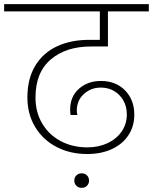

<svg xmlns="http://www.w3.org/2000/svg" viewBox="-52 -760 737 925"><path d="M385 -536Q266 -536 192.5 -473.5Q119 -411 119 -290Q119 -220 151 -165.5Q183 -111 240 -80.5Q297 -50 369 -50Q423 -50 466.5 -70.5Q510 -91 534.5 -127Q559 -163 559 -208Q559 -264 523.5 -301Q488 -338 433 -338Q386 -338 352 -307Q318 -276 318 -227Q318 -215 321 -206H288Q286 -220 286 -232Q286 -295 328.5 -332.5Q371 -370 434 -370Q506 -370 550.5 -324.5Q595 -279 595 -208Q595 -152 567 -109Q539 -66 487.5 -42Q436 -18 368 -18Q286 -18 220.5 -52Q155 -86 117.5 -148Q80 -210 80 -290Q80 -382 118.5 -444.5Q157 -507 224 -537.5Q291 -568 376 -568H429V-705H-32V-740H665V-705H468V-536ZM377 110Q377 125 367 135Q357 145 342 145Q326 145 316 135Q306 125 306 110Q306 95 316 85Q326 75 342 75Q357 75 367 85Q377 95 377 110Z"/></svg>

Font: Fz Poppins ExtLt
Style: Regular
Weight: 200
Designer: Ninad Kale (Devanagari), Jonny Pinhorn (Latin)
Foundry: Indian Type Foundry
Version: Vit hóa bi Vntype.Com & FontZin.Com